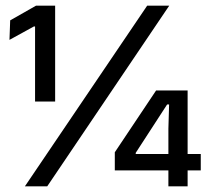

<svg xmlns="http://www.w3.org/2000/svg" viewBox="-20 -659 738 679"><path d="M104 -300V-565.5H100L13.5 -518L16 -587L107.5 -639H175V-300ZM68 0 500.5 -639H578.5L147 0ZM575.5 0V-204L578 -289.5H571L460 -118.5V-94.5L426.5 -114.5H690V-56.5H386V-120.5L532 -339H643.5V0Z"/></svg>

Font: Anek Odia Medium
Style: Regular
Weight: 500
Designer: Yesha Goshar & Mahesh Sahu (Odia), Yesha Goshar (Latin)
Foundry: Ek Type
Version: Version 1.003